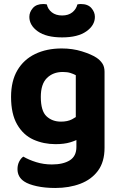

<svg xmlns="http://www.w3.org/2000/svg" viewBox="-20 -736 598 955"><path d="M256 -19Q197 -19 146.5 -41.5Q96 -64 65.5 -116.5Q35 -169 35 -254Q35 -333 66.5 -386.5Q98 -440 155 -467.5Q212 -495 287 -495Q341 -495 387.5 -480.5Q434 -466 460 -449Q478 -437 489 -420.5Q500 -404 500 -379V-65H357V-362Q346 -368 330.5 -373Q315 -378 292 -378Q244 -378 213.5 -348Q183 -318 183 -254Q183 -184 211.5 -157.5Q240 -131 283 -131Q316 -131 338 -142.5Q360 -154 376 -168L380 -50Q359 -37 329 -28Q299 -19 256 -19ZM360 -5V-98H500V-1Q500 69 467.5 113Q435 157 379.5 178Q324 199 255 199Q203 199 162.5 190Q122 181 101 167Q67 145 67 105Q67 84 75.5 67.5Q84 51 96 43Q123 59 160 70.5Q197 82 238 82Q294 82 327 61.5Q360 41 360 -5ZM289 -659Q320 -659 339.5 -674.5Q359 -690 365 -714Q369 -715 373.5 -715.5Q378 -716 382 -716Q417 -716 434.5 -696Q452 -676 452 -652Q452 -610 409.5 -580Q367 -550 289 -550Q210 -550 168 -580Q126 -610 126 -652Q126 -676 143.5 -696Q161 -716 195 -716Q200 -716 204 -715.5Q208 -715 213 -714Q218 -690 238 -674.5Q258 -659 289 -659Z"/></svg>

Font: Baloo Bhaijaan 2
Style: Bold
Weight: 700
Designer: Sanskriti Dholi, Noopur Datye and Ek Type
Foundry: Ek Type
Version: Version 1.701